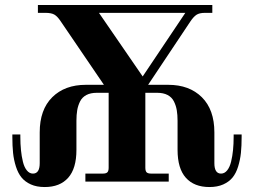

<svg xmlns="http://www.w3.org/2000/svg" viewBox="-20 -732 1024 774"><path d="M844.2 -198.2V-74.2Q844.2 -32.2 871.1 -32.2Q885.3 -32.2 895.8 -45.2Q906.2 -58.1 911.6 -80.3Q917 -102.5 919.4 -127.2Q921.9 -151.9 921.9 -180.2V-189.9H954.1V-180.2Q954.1 -143.6 951.2 -115.5Q948.2 -87.4 939.9 -60.5Q931.6 -33.7 917.5 -16.4Q903.3 1 879.9 11.5Q856.4 22 824.2 22Q762.7 22 729.2 -15.4Q695.8 -52.7 695.8 -127.9V-245.1Q695.8 -269.5 692.6 -287.8Q689.5 -306.2 681.2 -323Q672.9 -339.8 655.8 -348.9Q638.7 -357.9 613.8 -357.9H565.9V-56.2Q565.9 -42.5 571 -37.4Q576.2 -32.2 589.8 -32.2H660.2V0H324.2V-32.2H394Q407.7 -32.2 412.8 -37.4Q418 -42.5 418 -56.2V-357.9H370.1Q345.2 -357.9 328.1 -348.9Q311 -339.8 302.7 -323Q294.4 -306.2 291.3 -287.8Q288.1 -269.5 288.1 -245.1V-127.9Q288.1 -52.7 254.9 -15.4Q221.7 22 160.2 22Q127.9 22 104.5 11.5Q81.1 1 66.9 -16.4Q52.7 -33.7 44.2 -60.5Q35.6 -87.4 32.7 -115.5Q29.8 -143.6 29.8 -180.2V-189.9H62V-180.2Q62 -151.9 64.5 -127.2Q66.9 -102.5 72.3 -80.3Q77.6 -58.1 88.1 -45.2Q98.6 -32.2 112.8 -32.2Q140.1 -32.2 140.1 -74.2V-198.2Q140.1 -290 190.7 -340.1Q241.2 -390.1 326.2 -390.1H398.9L224.1 -647Q211.4 -666 199.2 -673.1Q187 -680.2 163.1 -680.2H132.8V-711.9H835.9V-680.2H806.2Q783.7 -680.2 771.7 -672.1Q759.8 -664.1 747.1 -645L577.1 -390.1H658.2Q743.2 -390.1 793.7 -340.1Q844.2 -290 844.2 -198.2ZM378.9 -680.2 555.2 -423.8 727.1 -680.2Z"/></svg>

Font: Flanker Steampunk
Style: Bold
Weight: 700
Designer: Alexey Kryukov, Leonardo Di Lena
Foundry: Alexey Kryukov, Leonardo Di Lena
Version: 1.210